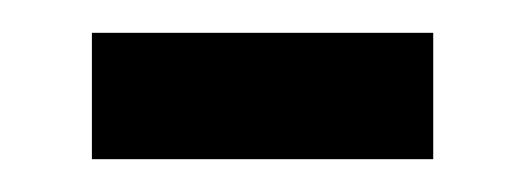

<svg xmlns="http://www.w3.org/2000/svg" viewBox="-20 -337 320 117"><path d="M36 -240V-317H244V-240Z"/></svg>

Font: Alumni Sans
Style: Bold
Weight: 700
Designer: Robert E. Leuschke
Foundry: Robert E. Leuschke
Version: Version 1.018